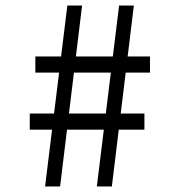

<svg xmlns="http://www.w3.org/2000/svg" viewBox="-20 -670 640 690"><path d="M328 0 408 -650H461L382 0ZM142 0 222 -650H275L196 0ZM107 -409V-467H519V-409ZM87 -204V-262H499V-204Z"/></svg>

Font: Source Code Variable
Style: Regular
Weight: 400
Monospace: yes
Designer: Paul D. Hunt, Teo Tuominen
Foundry: Adobe Systems Incorporated
Version: Version 1.010;hotconv 1.0.106;makeotfexe 2.5.65593